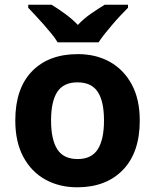

<svg xmlns="http://www.w3.org/2000/svg" viewBox="-20 -786 659 816"><path d="M574 -274Q574 -138 502.5 -64Q431 10 308 10Q232 10 172.5 -23Q113 -56 79 -119.5Q45 -183 45 -274Q45 -410 116 -483Q187 -556 311 -556Q388 -556 447 -523Q506 -490 540 -427Q574 -364 574 -274ZM197 -274Q197 -193 223.5 -151.5Q250 -110 310 -110Q369 -110 395.5 -151.5Q422 -193 422 -274Q422 -355 395.5 -395.5Q369 -436 309 -436Q250 -436 223.5 -395.5Q197 -355 197 -274ZM100 -766H199Q225 -750 255 -728.5Q285 -707 311 -680Q336 -707 367.5 -728.5Q399 -750 425 -766H524V-753Q511 -740 493.5 -721.5Q476 -703 458.5 -682.5Q441 -662 425 -642Q409 -622 399 -606H225Q215 -623 199 -642.5Q183 -662 165.5 -682Q148 -702 130.5 -720.5Q113 -739 100 -753Z"/></svg>

Font: BC Sans
Style: Bold
Weight: 700
Designer: Monotype Design Team
Province of B.C.
Foundry: Monotype Imaging Inc.
Version: Version 2.000;GOOG;noto-source:20170915:90ef993387c0